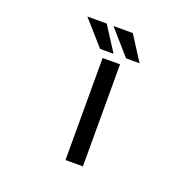

<svg xmlns="http://www.w3.org/2000/svg" viewBox="-160 -1127 1319 1295"><g transform="rotate(20 500.0 -479.0)"><path d="M442.4 1V-731.4H567.4V1ZM576.2 -959 688.5 -783.2H591.8L437.5 -959ZM388.7 -959 502 -783.2H405.3L250 -959Z"/></g></svg>

Font: Gen Shin Gothic Monospace Medium
Style: Regular
Weight: 500
Designer: [Source Han Sans]
Ryoko NISHIZUKA  (kana & ideographs); Paul D. Hunt (Latin, Greek & Cyrillic); Wenlong ZHANG  (bopomofo
Version: Version 1.002.20150607